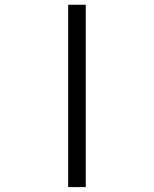

<svg xmlns="http://www.w3.org/2000/svg" viewBox="-20 -741 640 799"><path d="M263.7 -721.2H336.9V37.6H263.7Z"/></svg>

Font: Anka/Coder
Style: Regular
Weight: 400
Monospace: yes
Version: Version 001.100